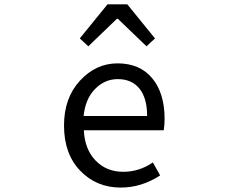

<svg xmlns="http://www.w3.org/2000/svg" viewBox="-20 -847 1040 880"><path d="M533.2 12.7Q421.9 12.7 347.7 -64.5Q273.4 -141.6 273.4 -271.5Q273.4 -398.4 346.7 -477.5Q419.9 -556.6 518.6 -556.6Q621.1 -556.6 677.7 -488.3Q734.4 -419.9 734.4 -301.8Q734.4 -275.4 730.5 -250H364.3Q368.2 -163.1 418 -111.3Q467.8 -59.6 544.9 -59.6Q618.2 -59.6 680.7 -102.5L713.9 -43Q628.9 12.7 533.2 12.7ZM363.3 -315.4H654.3Q654.3 -397.5 619.1 -440.9Q584 -484.4 519.5 -484.4Q460 -484.4 415.5 -439Q371.1 -393.6 363.3 -315.4ZM345.7 -670.9 472.7 -827.1H563.5L690.4 -670.9L651.4 -634.8L520.5 -760.7H515.6L384.8 -634.8Z"/></svg>

Font: Gen Shin Gothic Monospace Regular
Style: Regular
Weight: 400
Designer: [Source Han Sans]
Ryoko NISHIZUKA  (kana & ideographs); Paul D. Hunt (Latin, Greek & Cyrillic); Wenlong ZHANG  (bopomofo
Version: Version 1.002.20150607